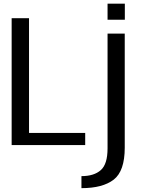

<svg xmlns="http://www.w3.org/2000/svg" viewBox="-20 -772 764 1022"><path d="M42 0H433.5V-64.5H134.5V-675H42ZM413.5 229.5C489 229.5 546 214.5 585.5 184C624.5 153.5 644 97 644 14V-593H552.5V17.5C552.5 74 540.5 112.5 516.5 133.5C492.5 155 458 165.5 413.5 165.5ZM552.5 -752.5V-667H644.5V-752.5Z"/></svg>

Font: Anybody
Style: Regular
Weight: 400
Designer: Tyler Finck
Foundry: Etcetera Type Company
Version: Version 1.110